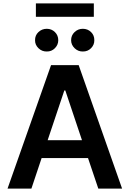

<svg xmlns="http://www.w3.org/2000/svg" viewBox="-20 -1111 764 1131"><path d="M165 0H24.4L280.8 -727.5H443.4L699.2 0H559.1L498.5 -179.7H225.1ZM260.7 -285.2H462.9L364.7 -578.1H358.9ZM255.4 -807.6Q227.1 -807.1 206.5 -827.1Q186 -847.2 186.5 -874Q186 -902.8 206.5 -922.1Q227.1 -941.4 255.4 -941.4Q283.7 -941.4 303.5 -922.1Q323.2 -902.8 323.2 -874Q323.2 -847.2 303.5 -827.1Q283.7 -807.1 255.4 -807.6ZM467.8 -807.6Q439.9 -807.1 419.4 -827.1Q398.9 -847.2 398.9 -874Q398.9 -902.8 419.4 -922.1Q439.9 -941.4 467.8 -941.4Q496.6 -941.4 516.4 -922.1Q536.1 -902.8 535.6 -874Q536.1 -847.2 516.4 -827.1Q496.6 -807.1 467.8 -807.6ZM532.7 -1090.8V-1012.2H191.4V-1090.8Z"/></svg>

Font: Inter Semi Bold
Style: Regular
Weight: 600
Designer: Rasmus Andersson
Foundry: rsms
Version: Version 4.000;git-e0f93cc